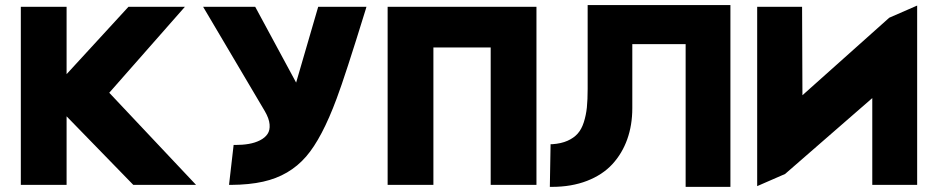

<svg xmlns="http://www.w3.org/2000/svg" viewBox="-20 -728 3691 756"><path d="M62 0V-701.2H242.2V-436L485.8 -701.2H708L410.2 -362.8L752 0H504.9L242.2 -270V0Z M779.8 -701.2H984.9L1146 -402.8L1232.9 -701.2H1422.9L1419.9 -690.9Q1338.9 -428.2 1305.7 -340.3Q1247.6 -183.6 1185.5 -111.8Q1119.6 -35.6 1016.1 -12.7Q961.9 -0.5 889.6 0H881.8L899.9 -157.2H906.7Q935.5 -157.2 959.7 -161.4Q983.9 -165.5 1003.7 -175.5Q1023.4 -185.5 1033.4 -200.4Q1043.5 -215.3 1041.5 -238.3Q1039.6 -261.2 1022.9 -290Z M1506.3 0V-701.2H2092.3V0H1912.1V-541H1686.5V0Z M2145 7.8 2147.9 -160.2H2154.8Q2189.5 -162.6 2214.4 -173.6Q2239.3 -184.6 2254.6 -201.9Q2270 -219.2 2278.8 -246.8Q2287.6 -274.4 2290.8 -304.9Q2293.9 -335.4 2293.9 -377.9V-708H2856V7.8H2679.7V-554.2H2469.7V-301.8Q2469.7 -235.4 2449.7 -179.4Q2429.7 -123.5 2391.1 -81.5Q2352.5 -39.6 2291.5 -15.9Q2230.5 7.8 2152.8 7.8Z M2961.4 4.9V-701.2H3138.2L3139.6 -353L3481.4 -658.2L3591.3 -706.1V0H3414.6V-341.8L3071.3 -43Z"/></svg>

Font: Hussar Preview
Style: Bold
Weight: 700
Foundry: Cannot Into Space Fonts, PlusOne Fonts
Version: Version 2.29RC2 "Millennial"